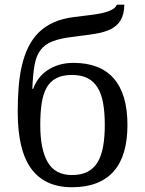

<svg xmlns="http://www.w3.org/2000/svg" viewBox="-20 -785 616 815"><path d="M55.2 -310.1Q55.2 -365.2 59.1 -414.8Q63 -464.4 73 -507.1Q83 -549.8 100.3 -585.2Q117.7 -620.6 144.3 -647Q170.9 -673.3 208.3 -690.2Q245.6 -707 295.9 -712.9Q329.1 -717.3 359.4 -720.7Q389.6 -724.1 413.6 -729.5Q437.5 -734.9 453.9 -743.2Q470.2 -751.5 476.1 -765.1H507.8Q506.8 -723.6 492.4 -699.5Q478 -675.3 450.9 -661.6Q423.8 -647.9 384 -641.6Q344.2 -635.3 292 -628.9Q236.3 -622.6 203.1 -609.6Q169.9 -596.7 151.6 -572Q133.3 -547.4 126.5 -507.8Q119.6 -468.3 117.2 -408.2H121.1Q128.9 -431.2 143.8 -451.2Q158.7 -471.2 180.4 -486.1Q202.1 -501 230 -509.5Q257.8 -518.1 292 -518.1Q405.8 -518.1 463.4 -451.4Q521 -384.8 521 -254.9Q521 -190.9 506.8 -141.6Q492.7 -92.3 463.4 -58.6Q434.1 -24.9 389.6 -7.6Q345.2 9.8 285.2 9.8Q170.9 9.8 113 -68.4Q55.2 -146.5 55.2 -310.1ZM424.8 -254.9Q424.8 -307.6 417.7 -347.2Q410.6 -386.7 394.3 -413.3Q377.9 -439.9 351.3 -453.4Q324.7 -466.8 285.2 -466.8Q245.6 -466.8 219.5 -453.4Q193.4 -439.9 178.2 -413.3Q163.1 -386.7 157 -347.2Q150.9 -307.6 150.9 -254.9Q150.9 -150.9 182.6 -96.4Q214.4 -42 285.2 -42Q324.7 -42 351.3 -55.7Q377.9 -69.3 394.3 -96.4Q410.6 -123.5 417.7 -163.3Q424.8 -203.1 424.8 -254.9Z"/></svg>

Font: Droid-TTFautohint Serif
Style: Regular
Weight: 400
Foundry: Ascender Corporation
Version: Version 1.00; ttfautohint (v1.00rc1.4-1a1c-dirty) -l 8 -r 50